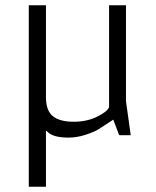

<svg xmlns="http://www.w3.org/2000/svg" viewBox="-20 -512 592 727"><path d="M89 195V-492H154V-141Q155 -91 181.5 -71Q208 -51 258.5 -51Q309 -51 347.5 -70Q386 -89 393 -106V-492H457V-129L475 0H433L430 -3L409 -59Q370 -33 353 -22.5Q336 -12 303.5 -1.5Q271 9 240 9Q183 9 162 -11L154 -18V195Z"/></svg>

Font: Gafata
Style: Regular
Weight: 400
Designer: Lautaro Hourcade
Foundry: Lautaro Hourcade
Version: Version 4.002; ttfautohint (v0.94.20-1c74) -l 7 -r 28 -G 0 -